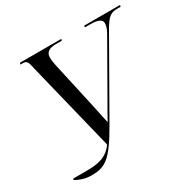

<svg xmlns="http://www.w3.org/2000/svg" viewBox="-160 -872 1037 1039"><g transform="rotate(-30 359.0 -353.0)"><path d="M27 -19C48 -6 84 8 124 8C209 8 250 -15 345 -182L599 -627C637 -694 656 -704 698 -704H716L718 -714H494L493 -704H526C573 -704 598 -693 598 -671C598 -656 593 -637 581 -616L403 -304C381 -267 363 -234 343 -198C332 -245 325 -286 318 -315L254 -604C250 -621 247 -641 247 -657C247 -689 269 -704 311 -704H349L351 -714H93L90 -704H104C132 -704 135 -692 145 -644L280 -95C240 -39 189 -27 112 -27H29Z"/></g></svg>

Font: Noto Serif Display SemiCondensed
Style: Italic
Weight: 400
Width: 4
Italic angle: -12°
Designer: Monotype Design Team
Foundry: Monotype Imaging Inc.
Version: Version 2.009